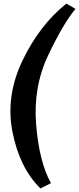

<svg xmlns="http://www.w3.org/2000/svg" viewBox="-20 -802 442 1074"><path d="M265.1 222.7 206.1 252Q89.8 137.7 50 -63Q10.3 -263.7 105.7 -462.9Q201.2 -662.1 351.1 -781.7L402.3 -752.4Q334 -670.9 249.5 -492.9Q165 -314.9 182.1 -105.2Q199.2 104.5 265.1 222.7Z"/></svg>

Font: NoticiaText-BoldItalic
Style: Bold Italic
Weight: 700
Italic angle: -8°
Designer: JM Sole
Foundry: JM Sole
Version: Version 1.003